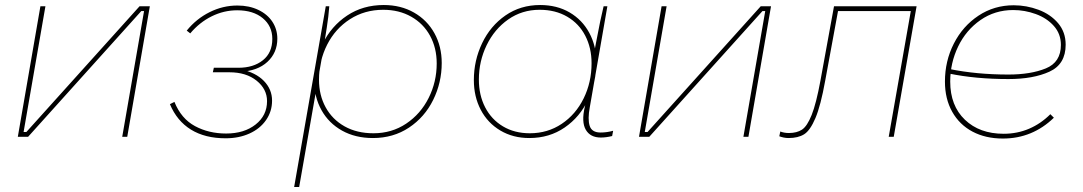

<svg xmlns="http://www.w3.org/2000/svg" viewBox="-20 -545 4316 765"><path d="M141 -520H161L74 -19H85L536 -520H577L487 0H467L554 -501H543L92 0H51Z M657 -130 675 -139Q702 -72 757 -42.5Q812 -13 881 -13Q953 -13 998.5 -49Q1044 -85 1044 -142Q1044 -190 1002.5 -223.5Q961 -257 894 -257H828L832 -275H930Q990 -275 1027.5 -305Q1065 -335 1065 -390Q1065 -441 1027 -472.5Q989 -504 925 -504Q872 -504 823.5 -480Q775 -456 738 -412L724 -423Q762 -470 815 -496.5Q868 -523 926 -523Q973 -523 1009.5 -505.5Q1046 -488 1065.5 -458Q1085 -428 1085 -391Q1085 -335 1045.5 -298.5Q1006 -262 937 -259L939 -269Q999 -256 1031.5 -222.5Q1064 -189 1064 -144Q1064 -101 1040 -66.5Q1016 -32 974 -13Q932 6 879 6Q797 6 741 -28.5Q685 -63 657 -130Z M1278 -520H1292Q1289 -479 1282 -435Q1275 -391 1271 -366L1269 -354L1268 -347L1172 200H1152ZM1232 -223Q1232 -302 1266 -371.5Q1300 -441 1363 -483Q1426 -525 1509 -525Q1577 -525 1629.5 -495Q1682 -465 1711 -412.5Q1740 -360 1740 -294Q1740 -216 1706 -147Q1672 -78 1609.5 -36.5Q1547 5 1466 5Q1396 5 1343 -24.5Q1290 -54 1261 -106Q1232 -158 1232 -223ZM1720 -292Q1720 -354 1693.5 -402.5Q1667 -451 1618.5 -478.5Q1570 -506 1507 -506Q1433 -506 1374.5 -468.5Q1316 -431 1283.5 -367Q1251 -303 1251 -227Q1251 -166 1277.5 -117.5Q1304 -69 1353 -41.5Q1402 -14 1468 -14Q1541 -14 1598.5 -52.5Q1656 -91 1688 -155Q1720 -219 1720 -292Z M2310 -119 2324 -178 2348 -339Q2352 -358 2355 -376Q2373 -472 2385 -520H2400L2330 -118Q2321 -70 2329.5 -43.5Q2338 -17 2373 -17Q2398 -17 2423 -24L2419 -3Q2395 3 2374 3Q2332 3 2314 -28Q2296 -59 2310 -119ZM2356 -297Q2356 -218 2323.5 -148.5Q2291 -79 2230 -37Q2169 5 2089 5Q2024 5 1973.5 -25Q1923 -55 1895.5 -107.5Q1868 -160 1868 -226Q1868 -304 1901 -373Q1934 -442 1994 -483.5Q2054 -525 2132 -525Q2199 -525 2249.5 -495.5Q2300 -466 2328 -414Q2356 -362 2356 -297ZM1888 -228Q1888 -166 1913 -117.5Q1938 -69 1984 -41.5Q2030 -14 2091 -14Q2162 -14 2218 -51.5Q2274 -89 2305.5 -153Q2337 -217 2337 -293Q2337 -354 2312 -402.5Q2287 -451 2240 -478.5Q2193 -506 2130 -506Q2060 -506 2005 -467.5Q1950 -429 1919 -365Q1888 -301 1888 -228Z M2616 -520H2636L2549 -19H2560L3011 -520H3052L2962 0H2942L3029 -501H3018L2567 0H2526Z M3085 -2 3089 -21Q3097 -18 3105.5 -16.5Q3114 -15 3123 -15Q3155 -15 3175.5 -28.5Q3196 -42 3214 -87Q3232 -132 3249 -224L3303 -520H3632L3541 0H3521L3609 -501H3319L3268 -224Q3250 -124 3229 -74.5Q3208 -25 3184 -10Q3160 5 3122 5Q3112 5 3102.5 3Q3093 1 3085 -2Z M3745 -220Q3745 -302 3780.5 -371.5Q3816 -441 3878.5 -482.5Q3941 -524 4019 -524Q4070 -524 4118 -506Q4166 -488 4196 -452.5Q4226 -417 4226 -367Q4226 -289 4161.5 -259.5Q4097 -230 3998 -230Q3867 -230 3761 -252L3763 -270Q3871 -248 3998 -248Q4087 -248 4147 -272.5Q4207 -297 4207 -366Q4207 -410 4179 -441.5Q4151 -473 4107 -489Q4063 -505 4017 -505Q3944 -505 3886.5 -465Q3829 -425 3797.5 -359.5Q3766 -294 3766 -220Q3766 -124 3824.5 -68Q3883 -12 3979 -12Q4033 -12 4080 -32Q4127 -52 4165 -90L4179 -76Q4137 -35 4086 -14Q4035 7 3976 7Q3907 7 3855 -20.5Q3803 -48 3774 -99.5Q3745 -151 3745 -220Z"/></svg>

Font: Fixel Italic Variable 20240409 Display Thin
Style: Italic
Weight: 100
Italic angle: -10°
Designer: AlfaBravo + MacPaw
Foundry: Kyrylo Tkachov, Marchela Mozhyna, Serhii Makarenko, Maria Weinstein, Zakhar Kryvoshyya
Version: Version 1.211;Glyphs 3.2 (3225)